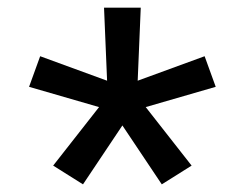

<svg xmlns="http://www.w3.org/2000/svg" viewBox="-20 -763 640 502"><path d="M197 -281 119 -330 239 -483 56 -536 85 -616 260 -552 252 -743H348L340 -552L515 -616L544 -536L361 -483L481 -330L403 -281L300 -435Z"/></svg>

Font: Iosevka Fixed Medium Extended
Style: Regular
Weight: 500
Width: 7
Monospace: yes
Designer: Belleve Invis
Foundry: Belleve Invis
Version: Version 24.1.1; ttfautohint (v1.8.4)